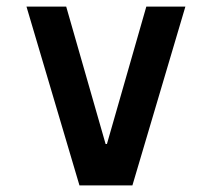

<svg xmlns="http://www.w3.org/2000/svg" viewBox="-20 -560 640 580"><path d="M220 0H380L540 -540H422L303 -125H299L180 -540H60Z"/></svg>

Font: CommitMonoV143 ExtLt
Style: Regular
Weight: 200
Monospace: yes
Designer: Eigil Nikolajsen
Foundry: Eigil Nikolajsen
Version: Version 1.143